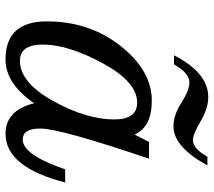

<svg xmlns="http://www.w3.org/2000/svg" viewBox="-58 -676 748 671"><g transform="rotate(90 315.5 -341.0)"><path d="M535.2 -488.3Q429.7 -178.2 429.7 -108.4Q429.7 -46.9 468.3 -46.9Q521.5 -46.9 572.3 -195.3H618.2Q564.5 13.2 448.2 13.2Q366.2 13.2 341.3 -86.9Q272.9 13.2 188 13.2Q55.2 13.2 55.2 -131.3Q55.2 -280.3 141.4 -389.2Q227.5 -498 332 -498Q423.8 -498 450.7 -438L476.6 -488.3ZM192.9 -37.1Q269 -37.1 333.5 -153.3Q397.9 -269.5 397.9 -367.2Q397.9 -446.8 338.9 -446.8Q266.6 -446.8 201.4 -326.2Q136.2 -205.6 136.2 -117.7Q136.2 -37.1 192.9 -37.1ZM421.9 -573.7Q382.8 -573.7 339.4 -601.6Q295.9 -629.4 268.6 -629.4Q235.8 -629.4 205.6 -575.7H173.8Q234.9 -695.3 319.8 -695.3Q358.9 -695.3 404.5 -668.5Q450.2 -641.6 469.7 -641.6Q499.5 -641.6 528.3 -692.4H558.6Q493.7 -573.7 421.9 -573.7Z"/></g></svg>

Font: Munson
Style: Italic
Weight: 400
Italic angle: -12°
Designer: Paul James MIller
Foundry: High-Logic / Made with FontCreator
Version: Version 2.10;May 5, 2019;FontCreator 11.5.0.2430 64-bit